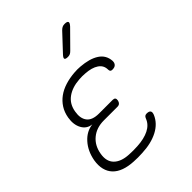

<svg xmlns="http://www.w3.org/2000/svg" viewBox="-222 -909 1044 1044"><g transform="rotate(-45 300.0 -387.0)"><path d="M499 -458Q499 -450 497 -444Q495 -438 490.5 -433.5Q486 -429 479.5 -427Q473 -425 464 -425Q460 -425 457 -426Q454 -427 452 -429Q450 -431 449 -434.5Q448 -438 448 -442Q448 -475 420.5 -493.5Q393 -512 345 -515Q334 -516 322 -516Q310 -516 299 -515Q242 -511 205 -484Q168 -457 160 -407Q152 -361 172.5 -334.5Q193 -308 244 -308H349Q360 -308 364.5 -302.5Q369 -297 367 -286Q365 -275 358.5 -269Q352 -263 341 -263H236Q180 -263 142.5 -232Q105 -201 96 -147Q87 -95 115.5 -66.5Q144 -38 201 -35Q217 -34 233.5 -34Q250 -34 266 -35Q320 -38 356 -56Q392 -74 405 -108Q407 -113 409 -116Q411 -119 413.5 -121Q416 -123 419.5 -124Q423 -125 427 -125Q436 -125 442 -123Q448 -121 451 -116.5Q454 -112 453.5 -106Q453 -100 450 -92Q430 -45 380 -19Q330 7 258 10Q242 11 225.5 11Q209 11 193 10Q153 8 122.5 -3Q92 -14 73 -34Q54 -54 47 -82.5Q40 -111 46 -147Q57 -207 93 -247Q129 -287 177 -292Q139 -296 120.5 -329.5Q102 -363 110 -411Q116 -446 133 -472.5Q150 -499 175.5 -517.5Q201 -536 234.5 -546.5Q268 -557 307 -560Q318 -561 330 -561Q342 -561 353 -560Q419 -555 457.5 -530Q496 -505 499 -458ZM374 -659Q366 -651 359 -648Q352 -645 343 -645Q324 -645 321.5 -652Q319 -659 333 -674L422 -769Q430 -777 437.5 -781Q445 -785 456 -785Q476 -785 479 -777Q482 -769 467 -753Z"/></g></svg>

Font: Maple Mono Thin
Style: Italic
Weight: 250
Italic angle: -10°
Monospace: yes
Designer: subframe7536
Version: Version 7.000